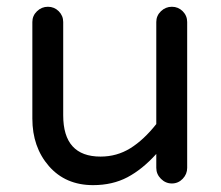

<svg xmlns="http://www.w3.org/2000/svg" viewBox="-20 -535 650 565"><path d="M75.2 -186V-470.2Q75.2 -488.8 88.9 -502Q102.5 -515.1 121.1 -515.1Q139.6 -515.1 152.8 -502Q166 -488.8 166 -470.2V-195.8Q166 -74.2 275.9 -74.2Q323.7 -74.2 363.3 -98.6Q402.8 -123 439.9 -169.9V-470.2Q439.9 -488.8 453.6 -502Q467.3 -515.1 485.8 -515.1Q504.4 -515.1 517.6 -502Q530.8 -488.8 530.8 -470.2V-41Q530.8 -22.5 517.6 -8.8Q504.4 4.9 485.8 4.9Q467.3 4.9 453.6 -8.8Q439.9 -22.5 439.9 -41V-82Q398.9 -36.6 355 -13.4Q311 9.8 253.9 9.8Q172.9 9.8 124 -46.1Q75.2 -102.1 75.2 -186Z"/></svg>

Font: Aka-Acid-Varela
Style: Regular
Weight: 400
Designer: Joe Prince, Avraham Cornfeld, Cyberella
Foundry: Joe Prince, Avraham Cornfeld, Cyberella
Version: Version 2.000; ttfautohint (v1.5.33-1714) -l 8 -r 50 -G 200 